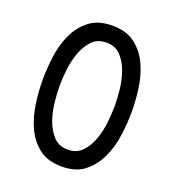

<svg xmlns="http://www.w3.org/2000/svg" viewBox="-136 -846 872 961"><g transform="rotate(20 300.0 -365.0)"><path d="M300 -80Q348 -80 377 -111.5Q406 -143 421.5 -187.5Q437 -232 442 -281.5Q447 -331 447 -367Q447 -402 442 -450.5Q437 -499 421.5 -543.5Q406 -588 377 -619Q348 -650 300 -650Q252 -650 223 -618.5Q194 -587 178.5 -542.5Q163 -498 158 -449.5Q153 -401 153 -366Q153 -330 158 -281Q163 -232 178.5 -187.5Q194 -143 223 -111.5Q252 -80 300 -80ZM300 10Q225 10 178.5 -26.5Q132 -63 106.5 -119Q81 -175 72 -241Q63 -307 63 -367Q63 -425 71.5 -490.5Q80 -556 105.5 -611.5Q131 -667 177.5 -703.5Q224 -740 300 -740Q375 -740 421.5 -704Q468 -668 493.5 -612.5Q519 -557 528 -492Q537 -427 537 -368Q537 -308 528 -241.5Q519 -175 493 -119Q467 -63 421 -26.5Q375 10 300 10Z"/></g></svg>

Font: Maple Mono
Style: Regular
Weight: 400
Monospace: yes
Designer: subframe7536
Version: Version 7.300